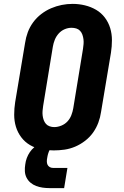

<svg xmlns="http://www.w3.org/2000/svg" viewBox="-20 -766 640 988"><path d="M256 8Q224 8 192.5 2Q161 -4 134.5 -19.5Q108 -35 89.5 -59.5Q71 -84 62 -113.5Q53 -143 53 -175.5Q53 -208 58 -240L109 -545Q113 -573 123 -600Q133 -627 150.5 -651Q168 -675 192 -693.5Q216 -712 243 -723.5Q270 -735 297.5 -740.5Q325 -746 354 -746Q386 -746 417 -738.5Q448 -731 474.5 -715.5Q501 -700 519.5 -675.5Q538 -651 547 -621.5Q556 -592 556 -559.5Q556 -527 551 -495L500 -190Q496 -162 486 -135Q476 -108 459 -84Q442 -60 418 -41.5Q394 -23 367 -11.5Q340 0 312 4Q284 8 256 8ZM259 -112Q277 -112 295.5 -119.5Q314 -127 327 -141Q340 -155 347 -173Q354 -191 357 -209L407 -514Q409 -527 410 -539.5Q411 -552 409.5 -564Q408 -576 404 -587.5Q400 -599 392 -607.5Q384 -616 372.5 -619.5Q361 -623 348 -623Q330 -623 312.5 -615.5Q295 -608 282 -593.5Q269 -579 262 -561.5Q255 -544 252 -526L202 -221Q200 -208 199 -195.5Q198 -183 199.5 -171Q201 -159 205 -148Q209 -137 216.5 -128.5Q224 -120 235.5 -116Q247 -112 259 -112ZM235 202Q217 202 199.5 199.5Q182 197 166 191Q150 185 137 174Q124 163 116.5 148Q109 133 108 115.5Q107 98 110 80Q112 63 118 47Q124 31 133.5 17Q143 3 156.5 -8.5Q170 -20 185.5 -27Q201 -34 217.5 -37Q234 -40 250 -40L244 0Q239 0 236.5 4Q234 8 232 12.5Q230 17 229 21Q228 25 226.5 29Q225 33 224.5 37.5Q224 42 223 46Q221 55 221 64.5Q221 74 224.5 81.5Q228 89 235.5 93.5Q243 98 252 98H327L310 202Z"/></svg>

Font: Iosevka Slab HvExObl
Style: Regular
Weight: 900
Width: 7
Italic angle: -9°
Monospace: yes
Designer: Belleve Invis
Foundry: Belleve Invis
Version: Version 11.1.1; ttfautohint (v1.8.3)